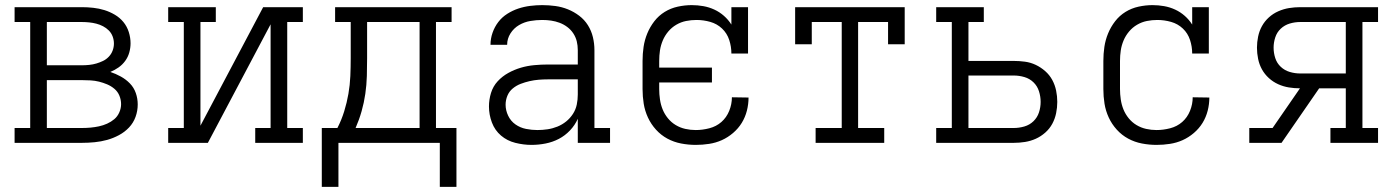

<svg xmlns="http://www.w3.org/2000/svg" viewBox="-20 -558 5440 750"><path d="M37 0V-58H98V-472H37V-530H300Q322 -530 344.5 -527.5Q367 -525 388 -518.5Q409 -512 428.5 -500.5Q448 -489 462 -472Q476 -455 483 -433Q490 -411 490 -389Q490 -371 485 -353Q480 -335 469 -320Q458 -305 443 -294.5Q428 -284 411 -277Q432 -270 452 -259Q472 -248 487.5 -232Q503 -216 510.5 -194.5Q518 -173 518 -150Q518 -125 509.5 -101.5Q501 -78 484 -60Q467 -42 444.5 -30Q422 -18 398.5 -11.5Q375 -5 350 -2.5Q325 0 300 0ZM163 -303H300Q314 -303 328.5 -304.5Q343 -306 356.5 -310Q370 -314 382.5 -320Q395 -326 405 -336.5Q415 -347 420 -360.5Q425 -374 425 -388Q425 -402 420 -415.5Q415 -429 405 -439Q395 -449 382.5 -455.5Q370 -462 356.5 -465.5Q343 -469 328.5 -470.5Q314 -472 300 -472H163ZM300 -58Q317 -58 333.5 -59.5Q350 -61 366.5 -64.5Q383 -68 398.5 -75Q414 -82 426.5 -92.5Q439 -103 446 -119Q453 -135 453 -151Q453 -168 446.5 -184Q440 -200 427 -211Q414 -222 398.5 -228.5Q383 -235 367 -239Q351 -243 334 -244Q317 -245 300 -245H163V-58Z M637 0V-58H698V-472H637V-530H823V-472H763V-67L1008 -530H1163V-472H1102V-58H1163V0H977V-58H1037V-463L792 0Z M1302 172H1237V-58H1298Q1314 -89 1324.5 -123Q1335 -157 1341 -191.5Q1347 -226 1348.5 -261Q1350 -296 1350 -331V-472H1289V-530H1744V-472H1683V-58H1763V172H1698V0H1302ZM1619 -58V-472H1414V-331Q1414 -296 1413 -261Q1412 -226 1407 -191.5Q1402 -157 1392.5 -123.5Q1383 -90 1369 -58Z M2056 8Q2025 8 1993 0Q1961 -8 1937 -28.5Q1913 -49 1901.5 -79.5Q1890 -110 1890 -142Q1890 -169 1898 -195Q1906 -221 1924 -240.5Q1942 -260 1965.5 -273Q1989 -286 2014.5 -293.5Q2040 -301 2067 -303.5Q2094 -306 2120 -306H2237V-362Q2237 -380 2233 -396.5Q2229 -413 2219.5 -427.5Q2210 -442 2196 -452.5Q2182 -463 2166 -469Q2150 -475 2133 -477.5Q2116 -480 2098 -480Q2075 -480 2051.5 -476Q2028 -472 2007.5 -460Q1987 -448 1974 -427.5Q1961 -407 1961 -383H1896Q1896 -407 1904 -430Q1912 -453 1926.5 -472Q1941 -491 1961.5 -504Q1982 -517 2004.5 -524.5Q2027 -532 2051 -535Q2075 -538 2098 -538Q2124 -538 2149.5 -534.5Q2175 -531 2198.5 -521.5Q2222 -512 2242.5 -496.5Q2263 -481 2276.5 -459.5Q2290 -438 2296 -413Q2302 -388 2302 -362V-58H2363V0H2237V-94Q2226 -69 2206.5 -48.5Q2187 -28 2163 -15.5Q2139 -3 2111.5 2.5Q2084 8 2056 8ZM2079 -50Q2099 -50 2119 -53Q2139 -56 2157.5 -63.5Q2176 -71 2191.5 -83.5Q2207 -96 2218 -113Q2229 -130 2233 -149.5Q2237 -169 2237 -189V-248H2120Q2102 -248 2084 -246.5Q2066 -245 2048.5 -241Q2031 -237 2014 -230.5Q1997 -224 1983 -212.5Q1969 -201 1962 -184Q1955 -167 1955 -149Q1955 -127 1965 -106Q1975 -85 1993.5 -72Q2012 -59 2034.5 -54.5Q2057 -50 2079 -50Z M2698 8Q2669 8 2640.5 2.5Q2612 -3 2587 -16.5Q2562 -30 2542.5 -51.5Q2523 -73 2511 -99Q2499 -125 2494.5 -153Q2490 -181 2490 -210V-320Q2490 -348 2494 -375Q2498 -402 2508.5 -427.5Q2519 -453 2536 -475Q2553 -497 2576.5 -511.5Q2600 -526 2627.5 -532Q2655 -538 2682 -538Q2705 -538 2727.5 -534Q2750 -530 2770.5 -520.5Q2791 -511 2808 -496Q2825 -481 2837 -462V-530H2902V-349H2837Q2837 -376 2828.5 -402Q2820 -428 2800.5 -446.5Q2781 -465 2754.5 -472.5Q2728 -480 2701 -480Q2680 -480 2660 -476Q2640 -472 2622 -461.5Q2604 -451 2590.5 -435Q2577 -419 2569 -400Q2561 -381 2558 -361Q2555 -341 2555 -320V-294H2761V-236H2555V-210Q2555 -190 2558 -169.5Q2561 -149 2568.5 -130.5Q2576 -112 2589 -96Q2602 -80 2619.5 -69.5Q2637 -59 2657 -54.5Q2677 -50 2698 -50Q2724 -50 2751 -57Q2778 -64 2798 -81.5Q2818 -99 2828.5 -125Q2839 -151 2839 -178L2904 -177Q2904 -151 2897.5 -125.5Q2891 -100 2877.5 -78Q2864 -56 2843.5 -38.5Q2823 -21 2799.5 -10.5Q2776 0 2750 4Q2724 8 2698 8Z M3166 0V-58H3268V-472H3151V-385H3086V-530H3514V-385H3449V-472H3332V-58H3434V0Z M3637 0V-58H3698V-472H3637V-530H3823V-472H3763V-320H3940Q3962 -320 3984 -317Q4006 -314 4026 -304.5Q4046 -295 4063 -280Q4080 -265 4090.5 -245.5Q4101 -226 4105.5 -204Q4110 -182 4110 -160Q4110 -138 4105.5 -116Q4101 -94 4090.5 -74.5Q4080 -55 4063 -40Q4046 -25 4026 -16Q4006 -7 3984 -3.5Q3962 0 3940 0ZM3763 -58H3940Q3961 -58 3981.5 -64Q4002 -70 4017 -84.5Q4032 -99 4038.5 -119Q4045 -139 4045 -160Q4045 -181 4038.5 -201.5Q4032 -222 4017 -236.5Q4002 -251 3981.5 -257Q3961 -263 3940 -263H3763Z M4498 8Q4469 8 4440.5 2.5Q4412 -3 4387 -16.5Q4362 -30 4342.5 -51.5Q4323 -73 4311 -99Q4299 -125 4294.5 -153Q4290 -181 4290 -210V-320Q4290 -348 4294 -375Q4298 -402 4308.5 -427.5Q4319 -453 4336 -475Q4353 -497 4376.5 -511.5Q4400 -526 4427.5 -532Q4455 -538 4482 -538Q4505 -538 4527.5 -534Q4550 -530 4570.5 -520.5Q4591 -511 4608 -496Q4625 -481 4637 -462V-530H4702V-349H4637Q4637 -376 4628.5 -402Q4620 -428 4600.5 -446.5Q4581 -465 4554.5 -472.5Q4528 -480 4501 -480Q4480 -480 4460 -476Q4440 -472 4422 -461.5Q4404 -451 4390.5 -435Q4377 -419 4369 -400Q4361 -381 4358 -361Q4355 -341 4355 -320V-210Q4355 -190 4358 -169.5Q4361 -149 4368.5 -130.5Q4376 -112 4389 -96Q4402 -80 4419.5 -69.5Q4437 -59 4457 -54.5Q4477 -50 4498 -50Q4524 -50 4551 -57Q4578 -64 4598 -81.5Q4618 -99 4628.5 -125Q4639 -151 4639 -178L4704 -177Q4704 -151 4697.5 -125.5Q4691 -100 4677.5 -78Q4664 -56 4643.5 -38.5Q4623 -21 4599.5 -10.5Q4576 0 4550 4Q4524 8 4498 8Z M4860 0V-58H4951L5058 -213Q5036 -213 5014.5 -216.5Q4993 -220 4973 -229Q4953 -238 4936.5 -253Q4920 -268 4909.5 -287Q4899 -306 4894.5 -328Q4890 -350 4890 -372Q4890 -393 4894.5 -415Q4899 -437 4909.5 -456Q4920 -475 4936.5 -490Q4953 -505 4973.5 -514Q4994 -523 5015.5 -526.5Q5037 -530 5059 -530H5363V-472H5302V-58H5363V0H5177V-58H5237V-213H5133L4986 0ZM5059 -271H5237V-472H5059Q5038 -472 5018 -466Q4998 -460 4983 -446Q4968 -432 4961.5 -412Q4955 -392 4955 -372Q4955 -351 4961.5 -331Q4968 -311 4983 -297Q4998 -283 5018 -277Q5038 -271 5059 -271Z"/></svg>

Font: Iosevka Curly Slab LtEx
Style: Regular
Weight: 300
Width: 7
Monospace: yes
Designer: Belleve Invis
Foundry: Belleve Invis
Version: Version 11.1.0; ttfautohint (v1.8.3)